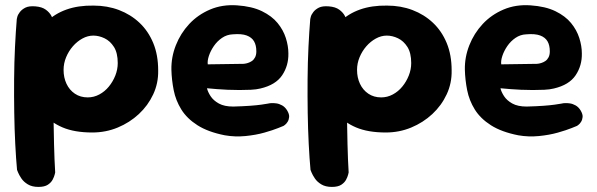

<svg xmlns="http://www.w3.org/2000/svg" viewBox="-20 -521 2348 755"><path d="M343 0Q273 0 226 -20Q179 -40 151 -74.5Q123 -109 111 -153.5Q99 -198 99 -248Q99 -309 115 -356Q131 -403 163 -435Q195 -467 241.5 -483.5Q288 -500 348 -499Q402 -499 448 -481.5Q494 -464 528.5 -431.5Q563 -399 582.5 -352Q602 -305 602 -244Q603 -194 582.5 -150Q562 -106 526 -72.5Q490 -39 443 -19.5Q396 0 343 0ZM131 214Q106 214 89.5 204Q73 194 64 180.5Q55 167 51 157Q47 147 47 147Q43 104 40 45.5Q37 -13 36 -78Q35 -143 35.5 -209.5Q36 -276 39 -337Q42 -398 46 -446Q46 -446 48 -454.5Q50 -463 58 -473.5Q66 -484 80 -491Q94 -498 119 -496Q145 -494 160 -483Q175 -472 182 -458.5Q189 -445 191.5 -435.5Q194 -426 194 -426Q192 -387 191 -331.5Q190 -276 189.5 -212Q189 -148 190 -81.5Q191 -15 192.5 46.5Q194 108 197 157Q197 157 195 165.5Q193 174 187 185.5Q181 197 168 205.5Q155 214 131 214ZM325 -138Q349 -138 370.5 -149.5Q392 -161 408 -180.5Q424 -200 433.5 -224Q443 -248 443 -273Q443 -313 428 -336.5Q413 -360 391 -370.5Q369 -381 347 -381Q325 -381 304 -369.5Q283 -358 266.5 -339Q250 -320 240 -296Q230 -272 230 -246Q230 -216 241.5 -191.5Q253 -167 274.5 -152.5Q296 -138 325 -138Z M864 11Q798 -2 756.5 -28.5Q715 -55 693 -90.5Q671 -126 663 -166.5Q655 -207 654 -247Q653 -296 671.5 -343Q690 -390 724 -426.5Q758 -463 806 -483.5Q854 -504 912 -500Q971 -496 1010 -477Q1049 -458 1071.5 -430.5Q1094 -403 1104 -371.5Q1114 -340 1114 -311Q1115 -263 1089.5 -225Q1064 -187 1004 -173Q988 -169 966.5 -168Q945 -167 921.5 -167Q898 -167 875 -168Q852 -169 834 -170.5Q816 -172 805 -173Q794 -174 794 -174Q797 -160 808 -143Q819 -126 840.5 -114Q862 -102 897 -102Q935 -103 962.5 -105Q990 -107 1007.5 -109.5Q1025 -112 1033 -113.5Q1041 -115 1041 -115Q1041 -115 1048 -115.5Q1055 -116 1066.5 -114.5Q1078 -113 1089.5 -106.5Q1101 -100 1109 -87Q1118 -72 1117 -61Q1116 -50 1111 -42Q1106 -34 1100.5 -30Q1095 -26 1095 -26Q1095 -26 1074 -17.5Q1053 -9 1019.5 0.5Q986 10 945 14Q904 18 864 11ZM797 -268 937 -270Q937 -270 942 -270.5Q947 -271 955 -273.5Q963 -276 970.5 -281Q978 -286 983 -295.5Q988 -305 988 -319Q988 -343 979 -358.5Q970 -374 950 -381.5Q930 -389 895 -386Q872 -385 853 -372Q834 -359 821 -340Q808 -321 801.5 -301.5Q795 -282 797 -268Z M1497 0Q1427 0 1380 -20Q1333 -40 1305 -74.5Q1277 -109 1265 -153.5Q1253 -198 1253 -248Q1253 -309 1269 -356Q1285 -403 1317 -435Q1349 -467 1395.5 -483.5Q1442 -500 1502 -499Q1556 -499 1602 -481.5Q1648 -464 1682.5 -431.5Q1717 -399 1736.5 -352Q1756 -305 1756 -244Q1757 -194 1736.5 -150Q1716 -106 1680 -72.5Q1644 -39 1597 -19.5Q1550 0 1497 0ZM1285 214Q1260 214 1243.5 204Q1227 194 1218 180.5Q1209 167 1205 157Q1201 147 1201 147Q1197 104 1194 45.5Q1191 -13 1190 -78Q1189 -143 1189.5 -209.5Q1190 -276 1193 -337Q1196 -398 1200 -446Q1200 -446 1202 -454.5Q1204 -463 1212 -473.5Q1220 -484 1234 -491Q1248 -498 1273 -496Q1299 -494 1314 -483Q1329 -472 1336 -458.5Q1343 -445 1345.5 -435.5Q1348 -426 1348 -426Q1346 -387 1345 -331.5Q1344 -276 1343.5 -212Q1343 -148 1344 -81.5Q1345 -15 1346.5 46.5Q1348 108 1351 157Q1351 157 1349 165.5Q1347 174 1341 185.5Q1335 197 1322 205.5Q1309 214 1285 214ZM1479 -138Q1503 -138 1524.5 -149.5Q1546 -161 1562 -180.5Q1578 -200 1587.5 -224Q1597 -248 1597 -273Q1597 -313 1582 -336.5Q1567 -360 1545 -370.5Q1523 -381 1501 -381Q1479 -381 1458 -369.5Q1437 -358 1420.5 -339Q1404 -320 1394 -296Q1384 -272 1384 -246Q1384 -216 1395.5 -191.5Q1407 -167 1428.5 -152.5Q1450 -138 1479 -138Z M2018 11Q1952 -2 1910.5 -28.5Q1869 -55 1847 -90.5Q1825 -126 1817 -166.5Q1809 -207 1808 -247Q1807 -296 1825.5 -343Q1844 -390 1878 -426.5Q1912 -463 1960 -483.5Q2008 -504 2066 -500Q2125 -496 2164 -477Q2203 -458 2225.5 -430.5Q2248 -403 2258 -371.5Q2268 -340 2268 -311Q2269 -263 2243.5 -225Q2218 -187 2158 -173Q2142 -169 2120.5 -168Q2099 -167 2075.5 -167Q2052 -167 2029 -168Q2006 -169 1988 -170.5Q1970 -172 1959 -173Q1948 -174 1948 -174Q1951 -160 1962 -143Q1973 -126 1994.5 -114Q2016 -102 2051 -102Q2089 -103 2116.5 -105Q2144 -107 2161.5 -109.5Q2179 -112 2187 -113.5Q2195 -115 2195 -115Q2195 -115 2202 -115.5Q2209 -116 2220.5 -114.5Q2232 -113 2243.5 -106.5Q2255 -100 2263 -87Q2272 -72 2271 -61Q2270 -50 2265 -42Q2260 -34 2254.5 -30Q2249 -26 2249 -26Q2249 -26 2228 -17.5Q2207 -9 2173.5 0.5Q2140 10 2099 14Q2058 18 2018 11ZM1951 -268 2091 -270Q2091 -270 2096 -270.5Q2101 -271 2109 -273.5Q2117 -276 2124.5 -281Q2132 -286 2137 -295.5Q2142 -305 2142 -319Q2142 -343 2133 -358.5Q2124 -374 2104 -381.5Q2084 -389 2049 -386Q2026 -385 2007 -372Q1988 -359 1975 -340Q1962 -321 1955.5 -301.5Q1949 -282 1951 -268Z"/></svg>

Font: Sour Gummy Black
Style: Bold
Weight: 700
Version: Version 1.000